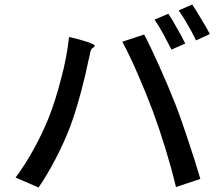

<svg xmlns="http://www.w3.org/2000/svg" viewBox="-20 -831 980 851"><path d="M765 -705C752 -729 738 -753 726 -770L665 -744C678 -725 692 -702 705 -678C718 -654 730 -630 740 -611L801 -638C792 -657 779 -681 765 -705ZM873 -745C859 -769 844 -793 832 -811L772 -785C785 -767 799 -744 812 -721C826 -698 838 -674 849 -652L910 -680C901 -698 888 -721 873 -745ZM251 -483C235 -420 216 -359 195 -307C162 -225 108 -122 49 -44L100 -22L151 0C202 -74 256 -178 290 -267C326 -362 360 -500 372 -563C375 -574 378 -588 381 -603C386 -623 397 -617 400 -628C402 -636 339 -656 286 -667C280 -610 268 -545 251 -483ZM816 -203C796 -264 775 -324 757 -370C719 -467 657 -606 619 -678L522 -646C562 -574 621 -436 658 -337C696 -234 735 -107 760 -2L814 -20L868 -38C855 -83 836 -143 816 -203Z"/></svg>

Font: GenSekiGothic2 TW M
Style: Regular
Weight: 500
Version: Version 2.100;PS 2.1;hotconv 16.6.51;makeotf.lib2.5.65220 DE